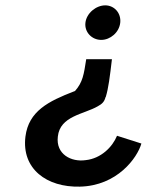

<svg xmlns="http://www.w3.org/2000/svg" viewBox="-20 -700 569 717"><path d="M302 -479C293 -421 289 -393 260 -360L257 -359C161 -322 87 -285 75 -190C60 -69 155 0 278 -3C418 -6 493 -111 508 -164L417 -193C400 -151 357 -108 300 -102C246 -94 188 -124 196 -190C204 -267 293 -273 345 -303C362 -312 370 -321 374 -337L375 -338C385 -371 390 -411 398 -479ZM429 -615C433 -651 407 -680 373 -680C339 -680 303 -651 299 -615C295 -580 323 -551 358 -551C392 -551 425 -579 429 -615Z"/></svg>

Font: Bluebird
Style: LiExtObl
Weight: 300
Designer: Jasper
Foundry: Cannot Into Space Fonts
Version: Version 0.98